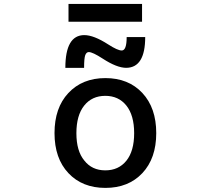

<svg xmlns="http://www.w3.org/2000/svg" viewBox="-20 -920 1040 951"><path d="M397.5 -125Q435.5 -76.2 501.5 -76.2Q567.4 -76.2 606 -124Q644.5 -171.9 644.5 -260.3Q644.5 -348.6 606 -397Q567.4 -445.3 501.5 -445.3Q435.5 -445.3 397 -397Q358.4 -348.6 358.4 -260.3Q358.4 -171.9 397.5 -125ZM318.4 -459Q387.7 -533.2 502 -533.2Q616.2 -533.2 685.1 -459.5Q753.9 -385.7 753.9 -260.7Q753.9 -135.7 685.1 -62.5Q616.2 10.7 502 10.7Q387.7 10.7 318.8 -62.5Q250 -135.7 250 -260.7Q250 -385.7 318.4 -459ZM515.6 -700.2Q562.5 -669.9 583 -669.9Q607.4 -669.9 607.4 -736.3H699.2Q699.2 -585 605.5 -584Q558.6 -584 488.3 -629.9Q438.5 -662.1 419.9 -662.1Q408.2 -662.1 402.3 -647Q396.5 -631.8 396.5 -584H303.7Q303.7 -746.1 397.5 -746.1Q444.3 -746.1 515.6 -700.2ZM319.3 -812.5V-900.4H683.6V-812.5Z"/></svg>

Font: Gen Shin Gothic Monospace Medium
Style: Regular
Weight: 500
Designer: [Source Han Sans]
Ryoko NISHIZUKA  (kana & ideographs); Paul D. Hunt (Latin, Greek & Cyrillic); Wenlong ZHANG  (bopomofo
Version: Version 1.002.20150607